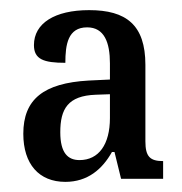

<svg xmlns="http://www.w3.org/2000/svg" viewBox="-20 -739 360 379"><path d="M109 -380C153 -380 182 -405 201 -439H206L219 -386H302V-421C276 -421 267 -430 267 -460V-611C267 -690 229 -719 156 -719C88 -719 47 -693 47 -650C47 -622 66 -615 109 -615C109 -651 114 -685 152 -685C186 -685 197 -655 197 -614V-582L155 -580C66 -575 26 -543 26 -475C26 -415 57 -380 109 -380ZM137 -423C114 -423 99 -437 99 -478C99 -524 114 -550 169 -552L197 -553V-506C197 -454 175 -423 137 -423Z"/></svg>

Font: Noto Serif Khmer ExtraCondensed Medium
Style: Regular
Weight: 500
Width: 2
Designer: Danh Hong and the Monotype Design Team
Foundry: Monotype Imaging Inc.
Version: Version 2.004